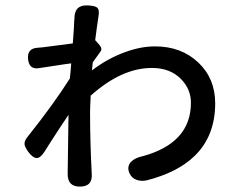

<svg xmlns="http://www.w3.org/2000/svg" viewBox="-20 -661 881 712"><path d="M276 31Q230 31 231 -17Q231 -18 231 -19Q231 -39 232 -92Q233 -186 234 -235Q214 -206 170 -138Q152 -110 144 -97Q129 -74 115 -75Q101 -76 84 -99Q72 -116 71 -126Q70 -138 81 -152Q179 -275 239 -370Q240 -379 242 -399Q243 -417 244 -426Q237 -425 221 -423Q159 -414 129 -409Q88 -400 84 -442Q80 -483 122 -484Q126 -485 134 -485Q183 -491 250 -500Q251 -521 254 -556Q255 -572 255 -578Q255 -579 255 -583Q256 -587 256 -590Q255 -642 302 -641Q332 -640 340 -633Q350 -625 345 -599Q340 -567 333 -512L349 -494Q361 -480 352 -469Q350 -466 345 -459Q331 -440 324 -430Q323 -415 321 -400Q379 -444 442 -467Q501 -489 555 -489Q652 -489 715 -429.5Q778 -370 778 -278Q778 -157 702 -83Q638 -21 523 8Q503 12 487 6Q469 0 461 -17Q449 -41 465 -60Q480 -76 510 -82Q688 -131 688 -280Q688 -330 652 -367Q612 -409 543 -409Q431 -409 316 -306Q316 -303 316 -298Q314 -263 314 -245Q314 -134 320 -21Q320 -20 320 -19Q325 31 276 31Z"/></svg>

Font: GenSenRounded TW M
Style: Regular
Weight: 500
Version: Version 1.501;PS 1;hotconv 16.6.51;makeotf.lib2.5.65220